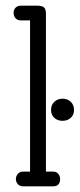

<svg xmlns="http://www.w3.org/2000/svg" viewBox="-20 -657 281 677"><path d="M86 -585H54Q42 -585 35 -592.5Q28 -600 28 -611.5Q28 -623 35 -630Q42 -637 54 -637H111Q128 -637 135 -631Q142 -625 142 -609V-52H167Q179 -52 185.5 -44Q192 -36 192 -26Q192 0 167 0H61Q50 0 43 -7.5Q36 -15 36 -25.5Q36 -36 43 -44Q50 -52 61 -52H86ZM160 -269.5Q160 -287 171.5 -298Q183 -309 200.5 -309Q218 -309 229.5 -298Q241 -287 241 -269.5Q241 -252 229.5 -241.5Q218 -231 200.5 -231Q183 -231 171.5 -241.5Q160 -252 160 -269.5Z"/></svg>

Font: Glass Antiqua
Style: Regular
Weight: 400
Version: 1.001